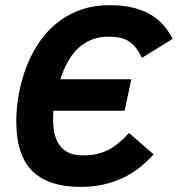

<svg xmlns="http://www.w3.org/2000/svg" viewBox="-20 -710 689 744"><path d="M575.2 -111.8Q550.3 -84 521 -60.8Q491.7 -37.6 457 -21Q422.4 -4.4 381.3 4.9Q340.3 14.2 292 14.2Q167.5 14.2 105.2 -47.4Q43 -108.9 43 -241.2Q43 -264.6 45.7 -293.7Q48.3 -322.8 54.7 -355Q61 -387.2 71.8 -420.9Q82.5 -454.6 98.1 -487.8Q117.7 -528.3 145.8 -564.9Q173.8 -601.6 211.7 -629.4Q249.5 -657.2 297.6 -673.6Q345.7 -689.9 405.8 -689.9Q455.1 -689.9 493.7 -680.7Q532.2 -671.4 562 -654.3Q591.8 -637.2 613 -613Q634.3 -588.9 648.9 -559.1L529.8 -485.8Q519 -508.8 506.8 -524.4Q494.6 -540 479.5 -549.8Q464.4 -559.6 444.8 -563.7Q425.3 -567.9 399.9 -567.9Q368.2 -567.9 342.3 -558.8Q316.4 -549.8 295.2 -533.4Q273.9 -517.1 257.8 -494.4Q241.7 -471.7 230 -444.8Q225.6 -434.6 221.2 -424.1Q216.8 -413.6 213.9 -402.8H488.8L462.9 -280.8H187Q186 -270.5 186 -261Q186 -251.5 186 -243.2Q186 -205.1 195.1 -179Q204.1 -152.8 219.5 -137.2Q234.9 -121.6 255.4 -114.7Q275.9 -107.9 298.8 -107.9Q327.1 -107.9 351.1 -112.5Q375 -117.2 396.5 -127.7Q418 -138.2 438.2 -154.8Q458.5 -171.4 480 -194.8Z"/></svg>

Font: Clear Sans
Style: Bold Italic
Weight: 700
Italic angle: -12°
Foundry: Intel Corporation
Version: Version 1.00